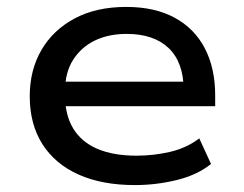

<svg xmlns="http://www.w3.org/2000/svg" viewBox="-20 -526 704 555"><path d="M370 9Q275 9 207 -21.5Q139 -52 102.5 -109.5Q66 -167 66 -248Q66 -323 99.5 -381Q133 -439 195.5 -472.5Q258 -506 345 -506Q427 -506 484.5 -475Q542 -444 572 -386.5Q602 -329 602 -250V-219H146V-290H532L511 -268Q510 -347 467 -387.5Q424 -428 346 -428Q293 -428 253.5 -408.5Q214 -389 191 -352.5Q168 -316 168 -263V-251Q168 -193 192 -154Q216 -115 262 -95.5Q308 -76 375 -76Q424 -76 471.5 -87Q519 -98 556 -126L590 -52Q550 -20 490.5 -5.5Q431 9 370 9Z"/></svg>

Font: Nunito Sans 7pt SemiExpanded Medium
Style: Regular
Weight: 500
Width: 6
Designer: Vernon Adams
Foundry: Vernon Adams
Version: Version 3.101;gftools[0.9.27]